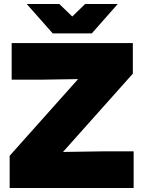

<svg xmlns="http://www.w3.org/2000/svg" viewBox="-20 -934 712 954"><path d="M28 0H644V-182H490L293 -179L640 -568V-720H38V-538H178L368 -541L28 -160ZM113 -914 242 -768H436L565 -914H403L339 -852L275 -914Z"/></svg>

Font: Aspekta 900
Style: Regular
Weight: 900
Designer: Ivo Dolenc
Version: Version 2.000